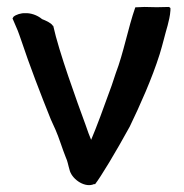

<svg xmlns="http://www.w3.org/2000/svg" viewBox="-20 -525 529 552"><path d="M16 -472 31 -437C34 -430 37 -420 40 -412C65 -337 97 -254 126 -182L140 -151C149 -131 160 -95 169 -73C175 -60 175 -53 181 -33C190 -7 226 16 251 4L253 5C269 -15 313 -88 353 -161C382 -221 417 -299 439 -369C448 -398 454 -425 462 -452C465 -464 469 -479 470 -495V-502L466 -505C446 -504 415 -504 395 -505L371 -504H369C348 -444 335 -372 313 -315L301 -279C278 -215 257 -158 242 -123C237 -135 232 -148 226 -166C201 -234 149 -377 133 -451L132 -450V-451C126 -460 111 -466 101 -470C87 -482 67 -488 53 -487C41 -488 26 -483 19 -477Z"/></svg>

Font: Vapor
Style: Bd
Weight: 700
Foundry: Cannot Into Space Fonts
Version: Version 0.179